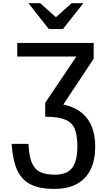

<svg xmlns="http://www.w3.org/2000/svg" viewBox="-20 -981 682 1207"><path d="M320.3 206.5Q227.5 206.5 171.1 177.5Q114.7 148.4 87.2 86.2Q59.6 23.9 53.2 -76.7H159.2Q162.1 0.5 180.4 42.7Q198.7 85 234.4 101.1Q270 117.2 325.2 117.2Q401.4 117.2 433.8 74.2Q466.3 31.2 466.3 -59.1Q466.3 -124.5 451.9 -165.8Q437.5 -207 394 -227.1Q350.6 -247.1 264.2 -247.1V-335Q374.5 -335 443.8 -302.5Q513.2 -270 545.9 -208.3Q578.6 -146.5 578.6 -57.6Q578.6 24.4 550 83.7Q521.5 143.1 464.4 174.8Q407.2 206.5 320.3 206.5ZM343.3 -271.5 264.2 -335 468.3 -637.7 470.7 -625.5H88.4V-710.9H568.8V-611.8ZM286.6 -798.8 158.7 -960.9H232.9L354 -852.5H309.1L430.2 -960.9H503.9L376 -798.8Z"/></svg>

Font: Monda Medium
Style: Regular
Weight: 500
Designer: Vernon Adams
Foundry: Vernon Adams
Version: Version 2.200